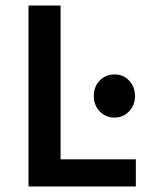

<svg xmlns="http://www.w3.org/2000/svg" viewBox="-20 -674 542 694"><path d="M83 0V-654H199V-98H471V0ZM394 -249Q362 -249 340.5 -271.5Q319 -294 319 -326Q319 -361 340.5 -383Q362 -405 394 -405Q425 -405 446.5 -383Q468 -361 468 -326Q468 -294 446.5 -271.5Q425 -249 394 -249Z"/></svg>

Font: Mada SemiBold
Style: Regular
Weight: 600
Designer: Khaled Hosny
Version: Version 1.5